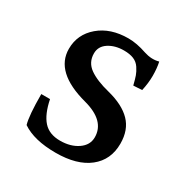

<svg xmlns="http://www.w3.org/2000/svg" viewBox="-119 -569 658 680"><g transform="rotate(30 210.0 -229.0)"><path d="M195.8 11.2Q107.4 11.2 58.1 -22.5Q48.3 -55.7 48.3 -143.6H84Q95.2 -87.9 119.4 -60.8Q143.6 -33.7 188 -33.7Q231 -33.7 260 -53.7Q289.1 -73.7 289.1 -105.5Q289.1 -172.9 196.3 -197.8Q52.7 -235.8 52.7 -331.5Q52.7 -390.6 98.6 -429.7Q144.5 -468.8 217.8 -468.8Q251.5 -468.8 293 -454.6Q324.2 -444.3 352.5 -452.1Q357.9 -427.2 357.9 -396.5Q357.9 -367.2 350.6 -334.5L315.4 -332.5Q309.6 -356 305.2 -368.4Q300.8 -380.9 291 -395.8Q281.2 -410.6 265.1 -417.2Q249 -423.8 225.1 -423.8Q189 -423.8 163.3 -407.2Q137.7 -390.6 137.7 -361.8Q137.7 -325.2 167.2 -304.2Q196.8 -283.2 250.5 -270Q314 -253.9 346.4 -220.7Q378.9 -187.5 378.9 -131.3Q378.9 -64.9 330.8 -26.9Q282.7 11.2 195.8 11.2Z"/></g></svg>

Font: Elstob 6pt Medium
Style: Regular
Weight: 500
Designer: Peter S. Baker
Version: Version 1.015